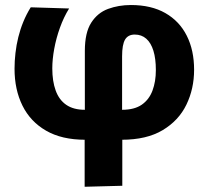

<svg xmlns="http://www.w3.org/2000/svg" viewBox="-20 -532 812 749"><path d="M310.2 196.6Q310.2 152.2 310.2 108.5Q310.2 64.9 310.2 13.2L311 0V-333.7Q311 -404.8 335.9 -443.5Q360.8 -482.3 401.7 -497.3Q442.7 -512.4 490.6 -512.4Q570 -512.4 625 -481Q680 -449.6 708.6 -392.7Q737.2 -335.9 737.2 -259.8Q737.2 -185.8 707.2 -123.8Q677.2 -61.7 614.6 -24.3Q552.1 13.2 454.5 13.2H312.7Q221.1 13.2 159.8 -22.2Q98.5 -57.5 67.6 -120Q36.7 -182.5 36.7 -263.7Q36.7 -294 40.3 -325.1Q43.8 -356.2 51.4 -387Q59 -417.8 71 -447Q83 -476.3 99.9 -503.5L249.6 -498.9Q228.6 -465 213.9 -424.1Q199.2 -383.2 191.6 -341.8Q184 -300.4 184 -265Q184 -215.2 197.2 -178.9Q210.3 -142.5 238.4 -123.1Q266.5 -103.7 311 -103.7H456.3Q504.3 -103.7 533.1 -123.6Q561.8 -143.6 574.9 -178.7Q588 -213.8 588 -258.5Q588 -303.1 578.5 -333.9Q569 -364.8 550.6 -381Q532.2 -397.2 505.6 -397.2Q479.8 -397.2 468 -377.8Q456.3 -358.3 456.3 -312.4V0L457.1 13.2Q457.1 61.3 457.1 104Q457.1 146.7 457.1 192.7Z"/></svg>

Font: Commissioner Thin
Style: Regular
Weight: 100
Designer: Kostas Bartsokas
Foundry: Kostas Bartsokas
Version: Version 1.001;gftools[0.9.23]